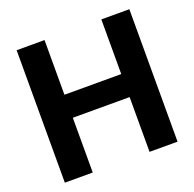

<svg xmlns="http://www.w3.org/2000/svg" viewBox="-128 -859 1001 991"><g transform="rotate(-20 373.0 -364.0)"><path d="M63.5 0V-727.5H216.8V-427.2H528.8V-727.5H682.6V0H528.8V-300.8H216.8V0Z"/></g></svg>

Font: Konkhmer Sleokchher
Style: Regular
Weight: 400
Designer: Suon May Sophanith
Version: Version 1.000; ttfautohint (v1.8.4.7-5d5b);gftools[0.9.23]